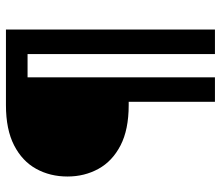

<svg xmlns="http://www.w3.org/2000/svg" viewBox="-68 -664 732 636"><g transform="rotate(-90 298.0 -346.0)"><path d="M267.8 -692.3H518.1V0H436.9V-620.7H359.8V0H278.7V-285.7H267.8Q186.6 -285.7 134.2 -312.8Q81.8 -340 56.6 -386.1Q31.3 -432.2 31.3 -488.5Q31.3 -546 56.7 -592.1Q82.1 -638.3 134.6 -665.3Q187.1 -692.3 267.8 -692.3Z"/></g></svg>

Font: Poppins Variable
Style: Regular
Weight: 100
Designer: Jonny Pinhorn
Foundry: Indian Type Foundry
Version: Version 6.000